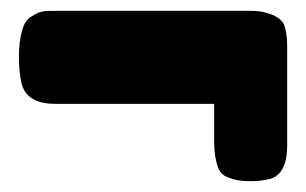

<svg xmlns="http://www.w3.org/2000/svg" viewBox="-20 -460 566 355"><path d="M473 -436Q464 -440 439 -440H85Q65 -440 60 -439Q51 -438 39 -430Q26 -423 21 -404Q15 -384 15 -355Q15 -327 20 -305Q30 -268 82 -268H376V-195Q376 -169 384 -148Q390 -135 405 -131Q418 -125 443 -125Q465 -125 482 -130Q511 -141 511 -191V-373Q511 -400 505 -415Q497 -430 473 -436Z"/></svg>

Font: FredokaOneMacrons
Style: Regular
Weight: 500
Designer: ""
Foundry: ""
Version: ""